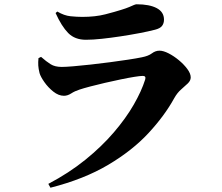

<svg xmlns="http://www.w3.org/2000/svg" viewBox="-20 -813 1040 898"><path d="M206 47Q303 -4 379.5 -66Q456 -128 512.5 -194Q569 -260 605.5 -323.5Q642 -387 659 -441Q664 -458 648 -458Q636 -458 608 -453.5Q580 -449 544 -441.5Q508 -434 471 -425.5Q434 -417 402 -408.5Q370 -400 352 -394Q330 -387 313 -376Q296 -365 279 -365Q254 -365 229.5 -384.5Q205 -404 187.5 -429Q170 -454 165 -471Q160 -491 159 -506.5Q158 -522 160 -541L172 -547Q197 -525 217 -512.5Q237 -500 269 -500Q287 -500 323 -503Q359 -506 404 -511Q449 -516 494.5 -522Q540 -528 579.5 -534Q619 -540 643 -545Q674 -551 690.5 -563.5Q707 -576 726 -576Q744 -576 768.5 -563.5Q793 -551 816.5 -531.5Q840 -512 856 -490.5Q872 -469 872 -451Q872 -436 858.5 -423Q845 -410 827 -394.5Q809 -379 795 -354Q750 -272 674.5 -190.5Q599 -109 486 -42Q373 25 216 65ZM382 -627Q330 -627 299 -658.5Q268 -690 240 -752L248 -759Q280 -740 310 -737Q340 -734 365 -734Q426 -734 472.5 -746Q519 -758 547 -767Q570 -774 584 -780Q598 -786 606 -789.5Q614 -793 619 -793Q679 -793 713 -775Q747 -757 747 -721Q747 -704 738 -692Q729 -680 705 -674Q674 -666 632 -658Q590 -650 544 -643Q498 -636 456 -631.5Q414 -627 382 -627Z"/></svg>

Font: Noto Serif SC ExtraLight Black
Style: Regular
Weight: 900
Version: Version 2.002-H1;hotconv 1.1.0;makeotfexe 2.6.0